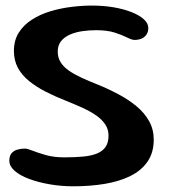

<svg xmlns="http://www.w3.org/2000/svg" viewBox="-20 -645 615 690"><path d="M243.5 24.5Q199 24.5 157.8 17.2Q116.5 10 84 -2.2Q51.5 -14.5 32.5 -31.2Q13.5 -48 13.5 -67.5Q13.5 -84 21 -93.5Q28.5 -103 41.5 -107Q54.5 -111 69 -111Q78.5 -111 97.8 -103.2Q117 -95.5 145.5 -87.5Q174 -79.5 211.5 -79.5Q251 -79.5 280.8 -82.5Q310.5 -85.5 330.5 -94.2Q350.5 -103 360.2 -118.2Q370 -133.5 370 -157.5Q370 -180 358.5 -197.5Q347 -215 326.5 -229.5Q306 -244 278.2 -256.8Q250.5 -269.5 218 -282.5Q178.5 -298 144.2 -315.5Q110 -333 84.2 -354Q58.5 -375 44.2 -401.5Q30 -428 30 -462Q30 -500 47.5 -527.8Q65 -555.5 94.8 -574.5Q124.5 -593.5 161.2 -604.5Q198 -615.5 236.5 -620.2Q275 -625 309 -625Q351.5 -625 388.2 -618.8Q425 -612.5 453.2 -601.2Q481.5 -590 497.2 -575.5Q513 -561 513 -544.5Q513 -530 506 -520.2Q499 -510.5 488 -506Q477 -501.5 463.5 -501.5Q454 -501.5 436.8 -510.2Q419.5 -519 392.5 -527.8Q365.5 -536.5 325.5 -536.5Q300.5 -536.5 276 -533Q251.5 -529.5 231.5 -520.8Q211.5 -512 199.5 -497.2Q187.5 -482.5 187.5 -459.5Q187.5 -437.5 198.2 -420.8Q209 -404 228.2 -390.8Q247.5 -377.5 273.5 -365.5Q299.5 -353.5 330 -341.5Q370.5 -325 407 -305.5Q443.5 -286 471.8 -262.2Q500 -238.5 516.2 -209Q532.5 -179.5 532.5 -143Q532.5 -96.5 510.2 -64.2Q488 -32 448.5 -12.5Q409 7 356.5 15.8Q304 24.5 243.5 24.5Z"/></svg>

Font: Gluten
Style: Regular
Weight: 400
Designer: Tyler Finck
Foundry: Etcetera Type Company
Version: Version 1.300